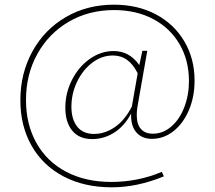

<svg xmlns="http://www.w3.org/2000/svg" viewBox="-20 -623 918 820"><path d="M540 -138Q511 -84 467.5 -56.5Q424 -29 374 -29Q318 -29 288.5 -65Q259 -101 259 -163Q259 -226 287.5 -282Q316 -338 363.5 -371.5Q411 -405 465 -405Q533 -405 575 -345L588 -406H609L568 -173Q564 -153 564 -132Q564 -92 582 -72Q600 -52 633 -52Q676 -52 711.5 -82.5Q747 -113 767 -165Q787 -217 787 -277Q787 -365 747 -434Q707 -503 634.5 -541.5Q562 -580 467 -580Q359 -580 273.5 -530Q188 -480 139.5 -392.5Q91 -305 91 -196Q91 -92 135.5 -12.5Q180 67 262.5 110.5Q345 154 455 154Q569 154 671 111L680 130Q567 177 457 177Q340 177 251.5 130.5Q163 84 115 -0.5Q67 -85 67 -195Q67 -310 118.5 -403.5Q170 -497 261 -550Q352 -603 467 -603Q568 -603 646 -561.5Q724 -520 767.5 -446Q811 -372 811 -279Q811 -209 786.5 -152Q762 -95 720.5 -62.5Q679 -30 629 -30Q586 -30 562 -58Q538 -86 540 -138ZM544 -170V-173L568 -310Q549 -348 523 -367Q497 -386 462 -386Q415 -386 374.5 -355.5Q334 -325 309.5 -274.5Q285 -224 285 -167Q285 -114 309.5 -82.5Q334 -51 382 -51Q428 -51 471 -80.5Q514 -110 544 -170Z"/></svg>

Font: Ysabeau Extralight
Style: Regular
Weight: 200
Designer: Christian Thalmann (Catharsis Fonts)
Version: Version 0.003